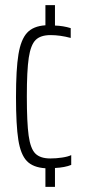

<svg xmlns="http://www.w3.org/2000/svg" viewBox="-20 -716 337 744"><path d="M256 -77Q232 -67 193 -65V8H156V-64Q108 -67 84 -92Q60 -117 51 -174Q42 -231 42 -340Q42 -448 51.5 -505.5Q61 -563 85 -589Q109 -615 156 -618V-696H193V-617Q225 -616 254 -607V-569Q213 -580 176 -580Q137 -580 118 -561Q99 -542 91.5 -492.5Q84 -443 84 -343Q84 -241 91 -190.5Q98 -140 117 -121Q136 -102 175 -102Q198 -102 221 -105.5Q244 -109 256 -115Z"/></svg>

Font: Saira Ultra Condensed ExLight
Style: Regular
Weight: 200
Width: 1
Designer: Hector Gatti with collaboration of the Omnibus-Type team
Foundry: Omnibus-Type
Version: Version 1.001; ttfautohint (v1.8)